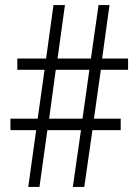

<svg xmlns="http://www.w3.org/2000/svg" viewBox="-20 -734 543 754"><path d="M376 -460H483V-504H381L410 -714H367L337 -504H206L235 -714H190L161 -504H48V-460H155L128 -268H21V-223H122L91 0H135L166 -223H298L266 0H311L343 -223H454V-268H349ZM173 -268 199 -460H331L304 -268Z"/></svg>

Font: Noto Sans Myanmar Condensed Light
Style: Regular
Weight: 300
Width: 3
Designer: Monotype Design Team
Foundry: Monotype Imaging Inc.
Version: Version 2.107